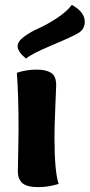

<svg xmlns="http://www.w3.org/2000/svg" viewBox="-20 -763 367 786"><path d="M130 -478Q168 -478 189 -465Q210 -452 210 -414Q210 -408 206.5 -326Q203 -244 203 -203Q203 -61 220 -10Q178 3 137 3Q90 3 71.5 -13.5Q53 -30 53 -62Q53 -78 54.5 -137Q56 -196 56 -231Q56 -374 49 -465Q87 -478 130 -478ZM303 -629Q279 -614 192 -577.5Q105 -541 87 -523Q52 -551 52 -574Q52 -593 78 -612.5Q104 -632 138 -647Q172 -662 212.5 -688.5Q253 -715 274 -743Q327 -714 327 -674Q327 -645 303 -629Z"/></svg>

Font: Overlock
Style: Black
Weight: 900
Designer: Dario Muhafara
Foundry: Dario Manuel Muhafara
Version: Version 1.001